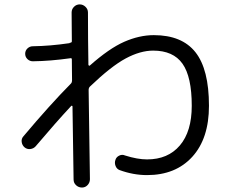

<svg xmlns="http://www.w3.org/2000/svg" viewBox="-20 -797 1040 860"><path d="M85 -186.5Q203.1 -327.1 297.9 -422.9Q302.7 -427.7 302.7 -438.5Q302.7 -452.1 302.2 -482.9Q301.8 -513.7 301.8 -530.3Q301.8 -538.1 294.9 -536.1Q205.1 -523.4 127 -522.5Q113.3 -522.5 103 -532.2Q92.8 -542 92.8 -556.2Q92.8 -570.3 103 -580.1Q113.3 -589.8 127 -589.8Q203.1 -590.8 290 -603.5Q290 -603.5 291 -603.5L293 -605.5Q301.8 -605.5 301.8 -612.3Q301.8 -631.8 301.3 -674.8Q300.8 -717.8 300.8 -741.2Q300.8 -755.9 311.5 -766.6Q322.3 -777.3 336.9 -777.3Q351.6 -777.3 362.8 -766.6Q374 -755.9 374 -741.2Q374 -700.2 374.5 -622.1Q375 -543.9 376 -506.8Q376 -504.9 378.4 -503.4Q380.9 -502 381.8 -502.9Q468.8 -580.1 536.6 -609.9Q604.5 -639.6 668.9 -639.6Q794.9 -639.6 855.5 -563Q916 -486.3 916 -323.2Q916 -176.8 841.3 -94.7Q766.6 -12.7 638.7 -12.7Q577.1 -12.7 515.6 -35.2Q502.9 -40 497.6 -53.7Q492.2 -67.4 497.1 -81.1Q501 -93.8 514.2 -100.1Q527.3 -106.4 540 -100.6Q595.7 -83 638.7 -83Q732.4 -83 785.6 -145.5Q838.9 -208 838.9 -323.2Q838.9 -453.1 797.4 -511.7Q755.9 -570.3 666 -570.3Q608.4 -570.3 543 -535.2Q477.5 -500 382.8 -409.2Q377 -403.3 377 -393.6Q381.8 -52.7 382.8 5.9Q382.8 20.5 372.6 31.7Q362.3 43 347.2 43Q332 43 320.8 32.7Q309.6 22.5 309.6 6.8Q305.7 -210 304.7 -320.3Q304.7 -322.3 302.7 -323.2Q300.8 -324.2 298.8 -322.3Q230.5 -249 139.6 -141.6Q129.9 -130.9 115.2 -129.4Q100.6 -127.9 89.8 -137.2Q79.1 -146.5 77.1 -161.1Q75.2 -175.8 85 -186.5Z"/></svg>

Font: Rounded Mgen+ 2m regular
Style: Regular
Weight: 400
Designer: [Source Han Sans]
Ryoko NISHIZUKA  (kana & ideographs); Paul D. Hunt (Latin, Greek & Cyrillic); Wenlong ZHANG  (bopomofo
Version: Version 1.059.20150602